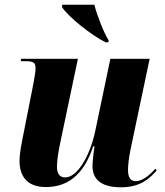

<svg xmlns="http://www.w3.org/2000/svg" viewBox="-20 -786 703 816"><path d="M429 -606H440L442 -614C420 -649 392 -722 381 -766H245L243 -756C272 -713 367 -637 429 -606ZM494 10C573 10 614 -24 646 -62L640 -69C617 -42 585 -16 557 -16C535 -16 524 -32 524 -64C524 -85 528 -116 534 -147L616 -536H449L385 -230C364 -129 311 -32 257 -32C234 -32 222 -47 222 -79C222 -101 228 -141 236 -179L311 -536H70L68 -526H89C125 -526 131 -517 131 -497C131 -485 129 -468 123 -436L79 -213C72 -178 63 -134 63 -102C63 -43 90 9 175 9C265 9 335 -40 376 -164H382C379 -151 373 -97 373 -81C373 -33 399 10 494 10Z"/></svg>

Font: Noto Serif Display SemiCondensed ExtraBold
Style: Italic
Weight: 800
Width: 4
Italic angle: -12°
Designer: Monotype Design Team
Foundry: Monotype Imaging Inc.
Version: Version 2.009